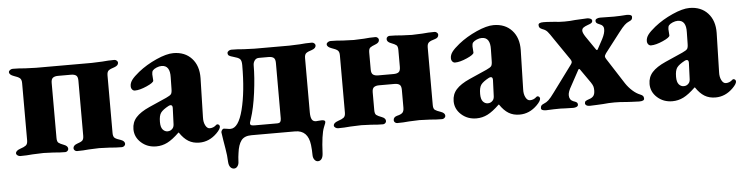

<svg xmlns="http://www.w3.org/2000/svg" viewBox="-41 -613 3662 945"><g transform="rotate(-5 1790.5 -140.0)"><path d="M20 -12Q20 -25 43 -33Q62 -39 71 -46Q80 -53 80 -71V-354Q80 -372 71 -379Q62 -386 43 -392Q20 -400 20 -413Q20 -419 26.5 -423.5Q33 -428 40 -428Q71 -428 101 -425Q139 -423 155 -423H430Q446 -423 482 -425Q511 -428 542 -428Q548 -428 553.5 -423.5Q559 -419 559 -413Q559 -399 539 -392Q519 -386 510.5 -379.5Q502 -373 502 -355V-70Q502 -52 510.5 -45.5Q519 -39 539 -33Q559 -26 559 -12Q559 -6 553.5 -1.5Q548 3 542 3Q511 3 482 0Q446 -2 430 -2Q413 -2 379 0Q351 3 320 3Q314 3 309 -1.5Q304 -6 304 -12Q304 -26 323 -33Q342 -39 349.5 -45.5Q357 -52 357 -70V-342Q357 -361 348.5 -367.5Q340 -374 323 -374H259Q243 -374 234 -367.5Q225 -361 225 -342V-70Q225 -52 232.5 -46Q240 -40 259 -33Q278 -26 278 -12Q278 -6 273 -1.5Q268 3 262 3Q232 3 205 0Q171 -2 155 -2Q139 -2 101 0Q71 3 40 3Q33 3 26.5 -1.5Q20 -6 20 -12Z M606 -80Q606 -114 627.5 -138Q649 -162 694 -182L780 -220Q800 -229 805 -236Q810 -243 810 -263L811 -318Q813 -378 771 -378Q759 -378 746 -372.5Q733 -367 727 -360Q722 -354 722 -341Q722 -334 723 -325.5Q724 -317 724 -310Q724 -300 689 -284.5Q654 -269 630 -269Q622 -269 616.5 -275.5Q611 -282 611 -292Q611 -308 622 -323Q633 -338 659 -359Q699 -391 749.5 -413.5Q800 -436 834 -436Q891 -436 924.5 -399.5Q958 -363 957 -302L952 -108Q951 -85 959.5 -68.5Q968 -52 981 -52Q999 -52 1013 -65Q1016 -68 1019 -68Q1024 -68 1027.5 -64.5Q1031 -61 1031 -56Q1031 -44 1011 -24Q973 14 924 14Q893 14 870 0Q847 -14 827 -44H825Q792 -12 766 1Q740 14 711 14Q667 14 636.5 -13.5Q606 -41 606 -80ZM799 -68Q805 -76 805 -91L808 -168Q808 -182 798 -182Q794 -182 788 -179Q760 -164 749.5 -150Q739 -136 739 -104Q739 -78 749 -66.5Q759 -55 773 -55Q789 -55 799 -68Z M1056 120Q1055 89 1049 55Q1043 21 1042 13Q1036 -25 1036 -27Q1036 -32 1040 -38Q1044 -44 1050 -44Q1055 -44 1065 -42Q1075 -40 1082 -40Q1122 -40 1144.5 -128.5Q1167 -217 1167 -348Q1167 -371 1158.5 -378.5Q1150 -386 1127 -392Q1112 -396 1106 -400Q1100 -404 1100 -413Q1100 -419 1106.5 -423.5Q1113 -428 1120 -428Q1151 -428 1181 -425Q1219 -423 1235 -423H1406Q1422 -423 1458 -425Q1486 -428 1518 -428Q1524 -428 1529.5 -423.5Q1535 -419 1535 -413Q1535 -399 1515 -392Q1495 -386 1486.5 -379.5Q1478 -373 1478 -355V-87Q1478 -64 1484 -52.5Q1490 -41 1505 -41Q1510 -41 1517 -42Q1524 -43 1533 -43Q1550 -43 1550 -34L1549 -28Q1547 -23 1540.5 -6.5Q1534 10 1529.5 41.5Q1525 73 1523 120Q1522 138 1515 147Q1508 156 1497 156Q1487 156 1480 146.5Q1473 137 1473 123Q1473 99 1470 73Q1461 0 1398 0H1182Q1147 0 1131.5 20.5Q1116 41 1111 82Q1110 89 1108.5 101Q1107 113 1107 123Q1107 137 1100 146.5Q1093 156 1083 156Q1072 156 1064.5 147Q1057 138 1056 120ZM1313 -47Q1325 -47 1329 -53Q1333 -59 1333 -70V-344Q1333 -363 1324.5 -369.5Q1316 -376 1299 -376H1252Q1238 -376 1230.5 -365.5Q1223 -355 1223 -342Q1223 -282 1213 -206.5Q1203 -131 1186 -80Q1185 -75 1182.5 -69Q1180 -63 1180 -59Q1180 -51 1186 -49Q1192 -47 1204 -47Z M1590 -12Q1590 -25 1613 -33Q1632 -39 1641 -46Q1650 -53 1650 -71V-354Q1650 -372 1641 -379Q1632 -386 1613 -392Q1590 -400 1590 -413Q1590 -419 1596.5 -423.5Q1603 -428 1610 -428Q1641 -428 1671 -425Q1709 -423 1725 -423Q1741 -423 1775 -425Q1802 -428 1832 -428Q1838 -428 1843 -423.5Q1848 -419 1848 -413Q1848 -399 1829 -392Q1810 -385 1802.5 -379Q1795 -373 1795 -355V-271Q1795 -252 1804 -245.5Q1813 -239 1829 -239H1905Q1922 -239 1930.5 -245.5Q1939 -252 1939 -271V-355Q1939 -373 1931.5 -379Q1924 -385 1905 -392Q1886 -399 1886 -413Q1886 -420 1891 -424Q1896 -428 1902 -428Q1932 -428 1961 -425Q1995 -423 2012 -423Q2028 -423 2064 -425Q2093 -428 2124 -428Q2130 -428 2135.5 -423.5Q2141 -419 2141 -413Q2141 -397 2121 -392Q2102 -387 2093 -380Q2084 -373 2084 -355V-70Q2084 -52 2092 -46Q2100 -40 2121 -33Q2141 -26 2141 -12Q2141 -6 2135.5 -1.5Q2130 3 2124 3Q2093 3 2064 0Q2028 -2 2012 -2Q1995 -2 1961 0Q1933 3 1902 3Q1896 3 1891 -1.5Q1886 -6 1886 -12Q1886 -28 1905 -33Q1923 -37 1931 -44.5Q1939 -52 1939 -70V-158Q1939 -177 1930.5 -183.5Q1922 -190 1905 -190H1829Q1813 -190 1804 -183.5Q1795 -177 1795 -158V-70Q1795 -52 1802.5 -46Q1810 -40 1829 -33Q1848 -26 1848 -12Q1848 -6 1843 -1.5Q1838 3 1832 3Q1802 3 1775 0Q1741 -2 1725 -2Q1709 -2 1671 0Q1641 3 1610 3Q1603 3 1596.5 -1.5Q1590 -6 1590 -12Z M2188 -80Q2188 -114 2209.5 -138Q2231 -162 2276 -182L2362 -220Q2382 -229 2387 -236Q2392 -243 2392 -263L2393 -318Q2395 -378 2353 -378Q2341 -378 2328 -372.5Q2315 -367 2309 -360Q2304 -354 2304 -341Q2304 -334 2305 -325.5Q2306 -317 2306 -310Q2306 -300 2271 -284.5Q2236 -269 2212 -269Q2204 -269 2198.5 -275.5Q2193 -282 2193 -292Q2193 -308 2204 -323Q2215 -338 2241 -359Q2281 -391 2331.5 -413.5Q2382 -436 2416 -436Q2473 -436 2506.5 -399.5Q2540 -363 2539 -302L2534 -108Q2533 -85 2541.5 -68.5Q2550 -52 2563 -52Q2581 -52 2595 -65Q2598 -68 2601 -68Q2606 -68 2609.5 -64.5Q2613 -61 2613 -56Q2613 -44 2593 -24Q2555 14 2506 14Q2475 14 2452 0Q2429 -14 2409 -44H2407Q2374 -12 2348 1Q2322 14 2293 14Q2249 14 2218.5 -13.5Q2188 -41 2188 -80ZM2381 -68Q2387 -76 2387 -91L2390 -168Q2390 -182 2380 -182Q2376 -182 2370 -179Q2342 -164 2331.5 -150Q2321 -136 2321 -104Q2321 -78 2331 -66.5Q2341 -55 2355 -55Q2371 -55 2381 -68Z M2613 -8Q2613 -17 2617 -21.5Q2621 -26 2631 -30Q2642 -34 2653 -44Q2664 -54 2682 -79L2778 -209Q2784 -217 2784 -222Q2784 -227 2779 -235L2705 -343Q2688 -369 2679 -379.5Q2670 -390 2655 -395Q2645 -399 2641 -403.5Q2637 -408 2637 -417Q2637 -429 2662 -429Q2680 -429 2695.5 -427.5Q2711 -426 2717 -426Q2738 -423 2766 -423Q2794 -423 2818 -426Q2869 -429 2878 -429Q2887 -429 2894.5 -425.5Q2902 -422 2902 -415Q2902 -409 2898 -405.5Q2894 -402 2887.5 -399.5Q2881 -397 2878 -396Q2864 -391 2856.5 -385.5Q2849 -380 2849 -370Q2849 -360 2862 -340L2908 -273Q2910 -270 2912.5 -269.5Q2915 -269 2917 -273L2943 -321Q2958 -350 2957 -370Q2957 -387 2938 -394Q2936 -395 2930 -397.5Q2924 -400 2921 -403.5Q2918 -407 2918 -413Q2918 -420 2925.5 -423.5Q2933 -427 2942 -427L3010 -426Q3028 -426 3043 -427L3074 -429Q3099 -429 3099 -417Q3099 -408 3095 -403.5Q3091 -399 3081 -395Q3071 -391 3060 -381Q3049 -371 3030 -346L2956 -250Q2949 -240 2949 -234Q2949 -229 2955 -220L3036 -94Q3050 -73 3068.5 -56.5Q3087 -40 3105 -33Q3115 -29 3119 -24.5Q3123 -20 3123 -11Q3123 1 3098 1Q3080 1 3061 -0.5Q3042 -2 3034 -2Q3006 -5 2976 -5Q2947 -5 2920 -2Q2911 -2 2891.5 -0.5Q2872 1 2855 1Q2843 1 2837 -3Q2831 -7 2831 -13Q2831 -21 2836 -24.5Q2841 -28 2853 -32Q2867 -36 2874.5 -45Q2882 -54 2882 -73Q2882 -85 2879.5 -93Q2877 -101 2869 -113L2820 -183Q2819 -184 2817 -184Q2815 -184 2814 -183L2771 -104Q2755 -77 2755 -60Q2755 -37 2774 -29Q2777 -28 2783.5 -25.5Q2790 -23 2793 -19.5Q2796 -16 2796 -10Q2796 -3 2788.5 0.5Q2781 4 2772 4L2732 3Q2723 2 2709 2Q2677 2 2638 4Q2613 4 2613 -8Z M3156 -80Q3156 -114 3177.5 -138Q3199 -162 3244 -182L3330 -220Q3350 -229 3355 -236Q3360 -243 3360 -263L3361 -318Q3363 -378 3321 -378Q3309 -378 3296 -372.5Q3283 -367 3277 -360Q3272 -354 3272 -341Q3272 -334 3273 -325.5Q3274 -317 3274 -310Q3274 -300 3239 -284.5Q3204 -269 3180 -269Q3172 -269 3166.5 -275.5Q3161 -282 3161 -292Q3161 -308 3172 -323Q3183 -338 3209 -359Q3249 -391 3299.5 -413.5Q3350 -436 3384 -436Q3441 -436 3474.5 -399.5Q3508 -363 3507 -302L3502 -108Q3501 -85 3509.5 -68.5Q3518 -52 3531 -52Q3549 -52 3563 -65Q3566 -68 3569 -68Q3574 -68 3577.5 -64.5Q3581 -61 3581 -56Q3581 -44 3561 -24Q3523 14 3474 14Q3443 14 3420 0Q3397 -14 3377 -44H3375Q3342 -12 3316 1Q3290 14 3261 14Q3217 14 3186.5 -13.5Q3156 -41 3156 -80ZM3349 -68Q3355 -76 3355 -91L3358 -168Q3358 -182 3348 -182Q3344 -182 3338 -179Q3310 -164 3299.5 -150Q3289 -136 3289 -104Q3289 -78 3299 -66.5Q3309 -55 3323 -55Q3339 -55 3349 -68Z"/></g></svg>

Font: EB Garamond ExtraBold
Style: Regular
Weight: 800
Designer: Georg Duffner and Octavio Pardo
Foundry: Georg Duffner
Version: Version 1.000